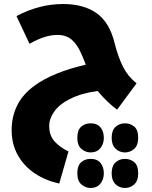

<svg xmlns="http://www.w3.org/2000/svg" viewBox="-20 -538 759 956"><path d="M563 8Q515 -27 466 -85Q429 -80 394 -70.5Q359 -61 324 -43Q275 -18 250 17.5Q225 53 225 89Q225 137 252 166.5Q279 196 321 216L275 376Q207 361 153.5 325.5Q100 290 69 235Q38 180 38 110Q38 42 66 -14Q94 -70 154 -113Q198 -145 261.5 -171Q325 -197 407 -216Q403 -227 397.5 -241Q392 -255 384 -272Q365 -316 337.5 -340Q310 -364 266 -364Q236 -364 203 -354Q170 -344 127 -320L62 -458Q117 -487 175 -502.5Q233 -518 294 -518Q397 -518 461.5 -472Q526 -426 551 -322Q568 -254 592.5 -205.5Q617 -157 660 -123ZM431 221Q406 221 385.5 203.5Q365 186 365 148Q365 110 384 93Q403 76 431 76Q464 76 480.5 96.5Q497 117 497 148Q497 179 479.5 200Q462 221 431 221ZM602 221Q575 221 555.5 202.5Q536 184 536 148Q536 111 555.5 93.5Q575 76 602 76Q628 76 648 92Q668 108 668 148Q668 186 648 203.5Q628 221 602 221ZM431 398Q406 398 385.5 380.5Q365 363 365 325Q365 287 384 270Q403 253 431 253Q464 253 480.5 273.5Q497 294 497 325Q497 356 479.5 377Q462 398 431 398ZM602 398Q575 398 555.5 379.5Q536 361 536 325Q536 288 555.5 270.5Q575 253 602 253Q628 253 648 269Q668 285 668 325Q668 363 648 380.5Q628 398 602 398Z"/></svg>

Font: Noto Kufi Arabic Black
Style: Regular
Weight: 900
Designer: Monotype Design Team, David Williams, Khaled Hosny
Foundry: Google LLC
Version: Version 2.109; ttfautohint (v1.8.4.7-5d5b)